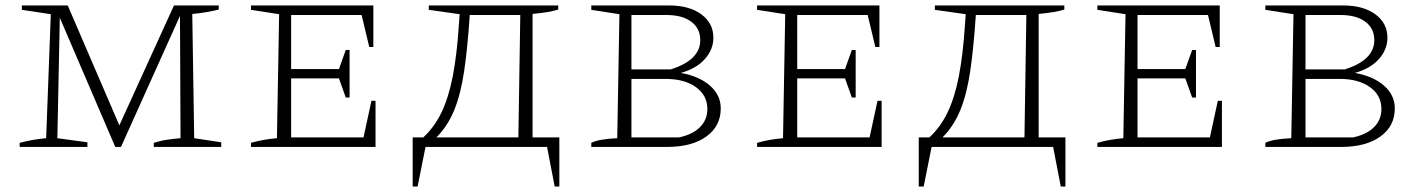

<svg xmlns="http://www.w3.org/2000/svg" viewBox="-20 -538 5203 703"><path d="M691 -32 790 -17V0H543V-15Q568 -23 592.5 -26.5Q617 -30 641 -32L639 -480L423 0H402L199 -473L190 -32L300 -17V0H52V-15Q101 -28 149 -32L166 -486L60 -502V-518H228L417 -79L617 -518H781V-503Q761 -498 735.5 -493.5Q710 -489 684 -487Z M1340 -169H1355V0H899V-15Q923 -22 947 -26Q971 -30 994 -32L1002 -486L899 -502V-518H1347V-366H1332L1304 -483H1046V-285H1221L1246 -355H1260V-181H1246L1221 -251H1046V-35H1311Z M1491 145V-35H1530Q1571 -73 1597 -127.5Q1623 -182 1638 -260Q1653 -338 1660 -445L1663 -486L1550 -502V-518H2024V-503Q1993 -493 1930 -487V-35H2028V145H2011L1983 0H1538L1509 145ZM1700 -483Q1692 -363 1679.5 -278Q1667 -193 1643 -134.5Q1619 -76 1578 -35H1878L1885 -483Z M2473 -271Q2540 -259 2579.5 -224.5Q2619 -190 2619 -141Q2619 -76 2566 -38Q2513 0 2422 0H2145V-15Q2172 -29 2240 -32L2248 -486L2145 -502V-518H2430Q2504 -518 2548 -485.5Q2592 -453 2592 -400Q2592 -357 2561 -322Q2530 -287 2473 -271ZM2421 -483H2292V-284H2436Q2544 -318 2544 -391Q2544 -434 2511 -458.5Q2478 -483 2421 -483ZM2418 -249H2292V-35H2466Q2515 -45 2542.5 -72Q2570 -99 2570 -139Q2570 -189 2528 -219Q2486 -249 2418 -249Z M3193 -169H3208V0H2752V-15Q2776 -22 2800 -26Q2824 -30 2847 -32L2855 -486L2752 -502V-518H3200V-366H3185L3157 -483H2899V-285H3074L3099 -355H3113V-181H3099L3074 -251H2899V-35H3164Z M3344 145V-35H3383Q3424 -73 3450 -127.5Q3476 -182 3491 -260Q3506 -338 3513 -445L3516 -486L3403 -502V-518H3877V-503Q3846 -493 3783 -487V-35H3881V145H3864L3836 0H3391L3362 145ZM3553 -483Q3545 -363 3532.5 -278Q3520 -193 3496 -134.5Q3472 -76 3431 -35H3731L3738 -483Z M4439 -169H4454V0H3998V-15Q4022 -22 4046 -26Q4070 -30 4093 -32L4101 -486L3998 -502V-518H4446V-366H4431L4403 -483H4145V-285H4320L4345 -355H4359V-181H4345L4320 -251H4145V-35H4410Z M4941 -271Q5008 -259 5047.5 -224.5Q5087 -190 5087 -141Q5087 -76 5034 -38Q4981 0 4890 0H4613V-15Q4640 -29 4708 -32L4716 -486L4613 -502V-518H4898Q4972 -518 5016 -485.5Q5060 -453 5060 -400Q5060 -357 5029 -322Q4998 -287 4941 -271ZM4889 -483H4760V-284H4904Q5012 -318 5012 -391Q5012 -434 4979 -458.5Q4946 -483 4889 -483ZM4886 -249H4760V-35H4934Q4983 -45 5010.5 -72Q5038 -99 5038 -139Q5038 -189 4996 -219Q4954 -249 4886 -249Z"/></svg>

Font: Piazzolla SC ExtraLight
Style: Regular
Weight: 200
Designer: Juan Pablo del Peral
Foundry: Huerta Tipografica
Version: Version 1.330